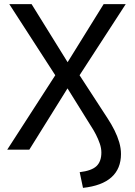

<svg xmlns="http://www.w3.org/2000/svg" viewBox="-20 -725 654 930"><path d="M382 185 366 109Q424 102 447.5 79.5Q471 57 471 14Q471 -7 463.5 -29Q456 -51 444.5 -73.5Q433 -96 419 -117L297 -313H317L122 0H15L259 -378V-343L25 -705H133L316 -410H299L482 -705H589L354 -343V-378L501 -152Q520 -123 534.5 -94Q549 -65 557.5 -36Q566 -7 566 21Q566 92 520 133.5Q474 175 382 185Z"/></svg>

Font: Nunito Sans 10pt SemiCondensed Medium
Style: Regular
Weight: 500
Width: 4
Designer: Vernon Adams
Foundry: Vernon Adams
Version: Version 3.101;gftools[0.9.27]